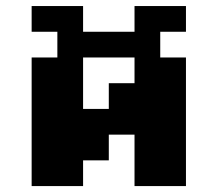

<svg xmlns="http://www.w3.org/2000/svg" viewBox="-20 -628 734 648"><path d="M260.4 -434V-260.4H347.2V-347.2H434V-434ZM520.8 -434H607.6V0H434V-173.6H347.2V-86.8H260.4V0H86.8V-434H173.6V-520.8H86.8V-607.6H260.4V-520.8H434V-607.6H607.6V-520.8H520.8Z"/></svg>

Font: 8-bit Operator+ 8
Style: Bold
Weight: 700
Designer: GrandChaos9000
Version: Version 1.3.0 - August 1, 2014